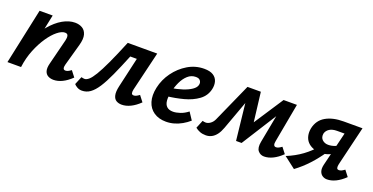

<svg xmlns="http://www.w3.org/2000/svg" viewBox="-25 -891 2649 1365"><g transform="rotate(20 1300.0 -208.0)"><path d="M372 7Q348 7 330 -3Q312 -13 305.5 -35Q299 -57 308 -92L357 -287Q362 -307 358.5 -322Q355 -337 335 -337Q311 -337 279 -311.5Q247 -286 215.5 -240Q184 -194 159 -132.5Q134 -71 125 0H51Q75 -107 112 -187Q149 -267 194 -320.5Q239 -374 286.5 -401Q334 -428 379 -428Q411 -428 434.5 -414Q458 -400 466.5 -369.5Q475 -339 461 -289L415 -124Q410 -106 413 -95Q416 -84 430 -84Q438 -84 447.5 -88Q457 -92 472 -103L506 -59Q472 -26 438 -9.5Q404 7 372 7ZM22 0 112 -421H211L123 0Z M588 10Q568 10 552 1Q536 -8 528 -18L553 -79Q562 -77 567.5 -76Q573 -75 577 -75Q592 -75 609.5 -90Q627 -105 650 -143Q673 -181 704.5 -248.5Q736 -316 779 -421H941L923 -336H829Q792 -245 762 -179Q732 -113 705 -71.5Q678 -30 650 -10Q622 10 588 10ZM888 7Q864 7 846.5 -3.5Q829 -14 823 -40Q817 -66 827 -110L898 -421H1002L931 -124Q927 -106 929.5 -95Q932 -84 946 -84Q954 -84 963.5 -88Q973 -92 988 -103L1022 -59Q988 -26 954 -9.5Q920 7 888 7Z M1225 13Q1170 13 1132.5 -12.5Q1095 -38 1081 -84Q1067 -130 1080 -191Q1094 -256 1134 -311Q1174 -366 1231 -400Q1288 -434 1354 -434Q1398 -434 1422.5 -418.5Q1447 -403 1455 -376.5Q1463 -350 1456 -318Q1444 -264 1399.5 -231.5Q1355 -199 1293 -182.5Q1231 -166 1166 -159L1171 -223Q1221 -231 1261 -244Q1301 -257 1326.5 -274.5Q1352 -292 1357 -312Q1360 -321 1358 -332Q1356 -343 1346.5 -351Q1337 -359 1317 -359Q1283 -359 1257 -335.5Q1231 -312 1214 -275.5Q1197 -239 1188 -199Q1179 -160 1181.5 -131Q1184 -102 1200.5 -86.5Q1217 -71 1248 -71Q1271 -71 1301 -81Q1331 -91 1359 -113L1396 -57Q1372 -36 1344 -20Q1316 -4 1286 4.5Q1256 13 1225 13Z M1965 7Q1937 7 1919 -14.5Q1901 -36 1910 -84L1963 -364L2010 -388L1783 -29H1741L1705 -357L1733 -418H1787L1819 -154H1786L1959 -418H2060L2006 -124Q2002 -105 2006 -94.5Q2010 -84 2023 -84Q2031 -84 2040.5 -88Q2050 -92 2065 -103L2099 -59Q2065 -26 2031 -9.5Q1997 7 1965 7ZM1524 7Q1499 7 1479.5 -0.5Q1460 -8 1444 -21L1469 -82Q1474 -80 1481.5 -79Q1489 -78 1493 -78Q1510 -78 1527.5 -90.5Q1545 -103 1555 -125L1686 -418H1752L1632 -89Q1620 -56 1604 -35Q1588 -14 1568 -3.5Q1548 7 1524 7Z M2441 7Q2422 7 2406.5 -3Q2391 -13 2384.5 -33Q2378 -53 2385 -83L2448 -342H2391Q2356 -342 2334.5 -328Q2313 -314 2307 -291Q2302 -261 2320 -244Q2338 -227 2365 -227Q2392 -227 2418.5 -238Q2445 -249 2465 -267L2451 -209Q2426 -179 2396 -167Q2366 -155 2336 -155Q2303 -155 2277 -165Q2251 -175 2234 -193.5Q2217 -212 2211 -238.5Q2205 -265 2211 -296Q2225 -360 2278 -390.5Q2331 -421 2413 -421H2555L2484 -124Q2480 -106 2482.5 -95Q2485 -84 2499 -84Q2507 -84 2516.5 -88Q2526 -92 2541 -103L2575 -59Q2541 -26 2507 -9.5Q2473 7 2441 7ZM2196 18 2109 -49Q2173 -75 2225 -113Q2277 -151 2317 -200L2375 -172Q2337 -117 2293.5 -69.5Q2250 -22 2196 18Z"/></g></svg>

Font: Ysabeau Infant
Style: Bold Italic
Weight: 700
Italic angle: -12°
Designer: Christian Thalmann (Catharsis Fonts)
Version: Version 2.001;gftools[0.9.30]; featfreeze: ss01,ss02,lnum